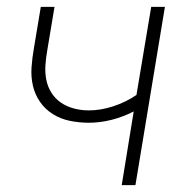

<svg xmlns="http://www.w3.org/2000/svg" viewBox="-20 -540 540 560"><path d="M335 0 370 -215Q339 -199 305.5 -190.5Q272 -182 239 -182Q211 -182 184 -187.5Q157 -193 134.5 -207Q112 -221 97 -242.5Q82 -264 76 -290Q70 -316 72 -344Q74 -372 79 -400L99 -520H139L118 -394Q114 -372 112.5 -350Q111 -328 115 -307.5Q119 -287 130 -269.5Q141 -252 158 -240.5Q175 -229 196 -223.5Q217 -218 239 -218Q274 -218 310.5 -230Q347 -242 378 -263L421 -520H461L375 0Z"/></svg>

Font: Iosevka Extralight Oblique
Style: Regular
Weight: 200
Italic angle: -9°
Monospace: yes
Designer: Belleve Invis
Foundry: Belleve Invis
Version: Version 32.5.0; ttfautohint (v1.8.4)